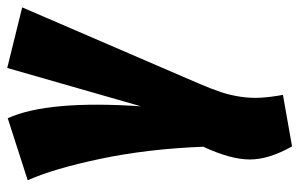

<svg xmlns="http://www.w3.org/2000/svg" viewBox="-167 -426 820 526"><g transform="rotate(-90 243.0 -163.0)"><path d="M182.1 -551.8Q231.9 -442.4 214.8 -187L319.8 -553.2L485.8 -512.2L277.8 -29.8Q262.2 6.3 253.7 32.2Q245.1 58.1 241 85.7Q236.8 113.3 238.3 140.4Q239.7 167.5 246.1 202.1L105 227.1Q68.8 163.1 69.1 110.8Q69.3 58.6 104 -16.1Q98.1 -168.5 71 -297.4Q43.9 -426.3 12.2 -497.1Z"/></g></svg>

Font: Fira Sans Compressed Heavy
Style: Italic
Weight: 900
Width: 3
Italic angle: -8°
Designer: Carrois Corporate & Edenspiekermann AG
Foundry: Carrois Corporate GbR & Edenspiekermann AG
Version: Version 4.203;PS 004.203;hotconv 1.0.88;makeotf.lib2.5.64775